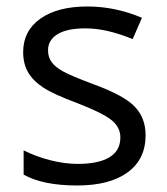

<svg xmlns="http://www.w3.org/2000/svg" viewBox="-20 -565 517 595"><path d="M431.2 -146Q431.2 -71.3 375.5 -30.8Q319.8 9.8 219.2 9.8Q112.8 9.8 53.2 -23.9V-99.1Q91.8 -79.6 136 -68.4Q180.2 -57.1 221.2 -57.1Q284.7 -57.1 318.8 -77.4Q353 -97.7 353 -139.2Q353 -170.4 325.9 -192.6Q298.8 -214.8 220.2 -245.1Q145.5 -272.9 114 -293.7Q82.5 -314.5 67.1 -340.8Q51.8 -367.2 51.8 -403.8Q51.8 -469.2 105 -507.1Q158.2 -544.9 251 -544.9Q337.4 -544.9 419.9 -509.8L391.1 -443.8Q310.5 -477.1 245.1 -477.1Q187.5 -477.1 158.2 -459Q128.9 -440.9 128.9 -409.2Q128.9 -387.7 139.9 -372.6Q150.9 -357.4 175.3 -343.8Q199.7 -330.1 269 -304.2Q364.3 -269.5 397.7 -234.4Q431.2 -199.2 431.2 -146Z"/></svg>

Font: f04920746
Style: Regular
Weight: 400
Foundry: Ascender Corporation
Version: Version 1.10